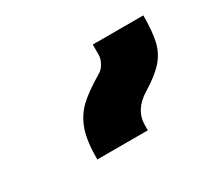

<svg xmlns="http://www.w3.org/2000/svg" viewBox="-59 -907 438 398"><g transform="rotate(-30 160.5 -708.5)"><path d="M170 -755Q178 -759 184 -769.5Q190 -780 190 -789V-814H311Q311 -775 305.5 -752Q300 -729 284.5 -711.5Q269 -694 238 -675Q200 -652 200 -615V-603H79Q79 -647 88 -672.5Q97 -698 115 -715.5Q133 -733 170 -755Z"/></g></svg>

Font: Noto Serif Armenian Black
Style: Regular
Weight: 900
Designer: Monotype Design team
Foundry: Monotype Imaging Inc.
Version: Version 1.000